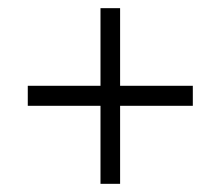

<svg xmlns="http://www.w3.org/2000/svg" viewBox="-20 -557 540 470"><path d="M226 -298H48V-347H226V-537H274V-347H452V-298H274V-107H226Z"/></svg>

Font: Noto Sans Gurmukhi SemiCondensed Light
Style: Regular
Weight: 300
Width: 4
Designer: Jelle Bosma - Monotype Design Team
Foundry: Monotype Imaging Inc.
Version: Version 2.004; ttfautohint (v1.8.4.7-5d5b)